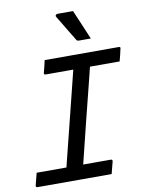

<svg xmlns="http://www.w3.org/2000/svg" viewBox="-100 -1015 825 1085"><g transform="rotate(-10 312.0 -472.5)"><path d="M451 0H26Q15 0 17 -11Q22 -30 26 -46Q30 -62 35 -81H206Q209 -95 213 -110Q217 -125 220 -138Q250 -257 280 -378Q310 -499 340 -619H181Q175 -619 173.5 -622.5Q172 -626 173 -630Q178 -649 182 -665Q186 -681 190 -700H615Q627 -700 623 -689Q619 -670 615 -654Q611 -638 606 -619H436Q433 -608 430 -596.5Q427 -585 425 -575Q394 -452 363 -328Q332 -204 302 -81H460Q471 -81 469 -70Q464 -51 460 -35Q456 -19 451 0ZM396 -945Q416 -899 432.5 -859.5Q449 -820 468 -775H400Q389 -775 385 -783Q363 -819 350 -840.5Q337 -862 325.5 -881.5Q314 -901 296 -930Q293 -935 296.5 -940Q300 -945 307 -945Z"/></g></svg>

Font: Recursive Mn Lnr St
Style: Italic
Weight: 400
Italic angle: -15°
Monospace: yes
Version: Version 1.079;hotconv 1.0.112;makeotfexe 2.5.65598; ttfautoh